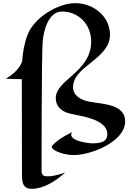

<svg xmlns="http://www.w3.org/2000/svg" viewBox="-20 -946 835 1215"><path d="M676 -727C676 -841 573 -926 456 -926C346 -926 196 -835 154 -725C135 -675 124 -616 120 -556C100 -509 68 -479 17 -448C54 -446 88 -445 118 -445C118 -268 119 -7 119 141C119 187 114 249 180 249C255 249 334 200 393 145C335 167 299 169 299 169C263 171 243 171 243 133C243 94 243 -593 250 -682C255 -748 285 -873 372 -873C478 -873 557 -791 557 -683C557 -490 333 -443 333 -325C333 -286 354 -245 419 -228C480 -212 659 -196 659 -97C659 -44 609 -39 562 -39C539 -39 401 -56 436 -110C364 -74 335 -51 312 -26C289 0 373 32 434 35C539 42 772 -44 772 -178C772 -287 631 -287 548 -302C477 -315 442 -351 442 -393C442 -530 676 -570 676 -727Z"/></svg>

Font: Eagle Lake
Style: Regular
Weight: 400
Designer: Astigmatic (AOETI)
Foundry: Astigmatic (AOETI)
Version: Version 1.000